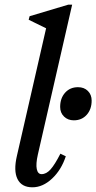

<svg xmlns="http://www.w3.org/2000/svg" viewBox="-20 -785 410 817"><path d="M294 -273Q269 -273 252.5 -289Q236 -305 236 -330Q236 -367 257 -390.5Q278 -414 312 -414Q338 -414 354 -398Q370 -382 370 -357Q370 -320 349 -296.5Q328 -273 294 -273ZM118 12Q72 12 54.5 -23Q37 -58 52 -122L182 -690L206 -650L102 -701L106 -716L270 -765H287L141 -127Q132 -87 136.5 -65.5Q141 -44 157 -44Q177 -44 195 -64Q213 -84 237 -131L260 -120Q241 -62 201.5 -25Q162 12 118 12Z"/></svg>

Font: Platypi Light
Style: Italic
Weight: 300
Italic angle: -13°
Designer: David Sargent
Foundry: Bolt Cutter Type
Version: Version 1.200